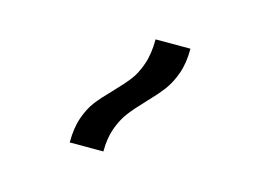

<svg xmlns="http://www.w3.org/2000/svg" viewBox="-58 -910 716 529"><g transform="rotate(15 300.0 -646.0)"><path d="M250.5 -646.5Q276.5 -673.5 291.8 -693Q307 -712.5 317.5 -742.8Q328 -773 328 -814.5H427.5Q427.5 -773 416.5 -742.5Q405.5 -712 389.5 -691Q373.5 -670 347 -642.5Q321 -615.5 305.5 -595.2Q290 -575 279.5 -546.2Q269 -517.5 269 -479H173Q173 -520.5 183.5 -550.5Q194 -580.5 209.2 -600.2Q224.5 -620 250.5 -646.5Z"/></g></svg>

Font: JuliaMono Medium
Style: Italic
Weight: 500
Italic angle: -9°
Monospace: yes
Designer: cormullion
Foundry: corm
Version: Version 0.054; ttfautohint (v1.8.4)